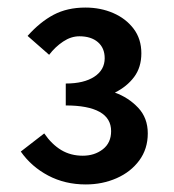

<svg xmlns="http://www.w3.org/2000/svg" viewBox="-20 -909 460 508"><path d="M207 -421Q152 -421 107.5 -444.5Q63 -468 35 -508L97 -556Q117 -527 142 -512Q167 -497 199 -497Q230 -497 252 -514Q274 -531 274 -562Q274 -596 243.5 -613Q213 -630 154 -630V-688Q202 -688 229.5 -706Q257 -724 257 -755Q257 -782 239 -797.5Q221 -813 190 -813Q168 -813 147 -799Q126 -785 110 -764L53 -814Q86 -851 122 -870Q158 -889 206 -889Q246 -889 279.5 -874.5Q313 -860 333.5 -833Q354 -806 354 -768Q354 -731 335 -705.5Q316 -680 284 -664Q320 -651 345.5 -624Q371 -597 371 -556Q371 -515 348.5 -484.5Q326 -454 288.5 -437.5Q251 -421 207 -421Z"/></svg>

Font: Noto Sans HK SemiBold
Style: Regular
Weight: 600
Version: Version 2.004-H2;hotconv 1.0.118;makeotfexe 2.5.65603